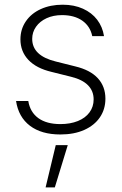

<svg xmlns="http://www.w3.org/2000/svg" viewBox="-20 -558 514 812"><path d="M242.2 -494.1Q205.6 -494.1 177 -481Q148.4 -467.8 132.3 -444.8Q116.2 -421.9 116.2 -393.6Q116.2 -322.3 215.8 -297.9L297.9 -277.3Q361.3 -262.2 393.6 -227.3Q425.8 -192.4 425.8 -140.6Q425.8 -96.2 402.6 -62Q379.4 -27.8 336.4 -8.5Q293.5 10.7 235.4 10.7Q155.3 10.7 106.7 -26.1Q58.1 -63 47.9 -130.9H99.6Q107.4 -83.5 142.3 -58.3Q177.2 -33.2 235.4 -33.2Q277.3 -33.2 309.3 -46.1Q341.3 -59.1 358.6 -82.8Q376 -106.4 376 -137.7Q376 -173.3 352.1 -197.5Q328.1 -221.7 280.3 -233.4L198.2 -253.9Q133.8 -269 100.1 -304.7Q66.4 -340.3 66.4 -391.6Q66.4 -434.1 89.1 -467.5Q111.8 -501 152.3 -519.5Q192.9 -538.1 245.1 -538.1Q293.5 -538.1 330.8 -521.2Q368.2 -504.4 390.9 -474.6Q413.6 -444.8 419.9 -405.3H370.1Q361.3 -447.3 327.9 -470.7Q294.4 -494.1 242.2 -494.1ZM215.8 55.7H266.6L211.9 234.4H172.9Z"/></svg>

Font: Pretendard GOV ExtraLight
Style: Regular
Weight: 200
Designer: Base glyphs from Inter by Rasmus Andersson; Hangeul glyphs from Noto Sans CJK(Source Han Sans) by Jang Soo-young and Kan
Foundry: Kil Hyung-jin
Version: Version 1.309